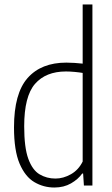

<svg xmlns="http://www.w3.org/2000/svg" viewBox="-20 -828 502 857"><path d="M222.5 9Q174.5 9 133.5 -15Q92.5 -39 67.5 -97.5Q42.5 -156 42.5 -259.5Q42.5 -411 103.2 -479.8Q164 -548.5 276 -548.5Q293.5 -548.5 312.8 -547.2Q332 -546 349 -544V-808H392.5V0H354.5L351 -53.5H347Q329 -28 297 -9.5Q265 9 222.5 9ZM227.5 -31Q262.5 -31 296.5 -50.2Q330.5 -69.5 349 -107V-502.5Q334.5 -505 313.2 -507Q292 -509 274.5 -509Q184.5 -509 136.2 -453.5Q88 -398 88 -264Q88 -169 106.5 -118.8Q125 -68.5 156.8 -49.8Q188.5 -31 227.5 -31Z"/></svg>

Font: Encode Sans Condensed ExtraLight
Style: Regular
Weight: 200
Width: 3
Designer: Multiple Designers
Foundry: Impallari Type
Version: Version 3.000; ttfautohint (v1.8.3) -l 8 -r 50 -G 200 -x 14 